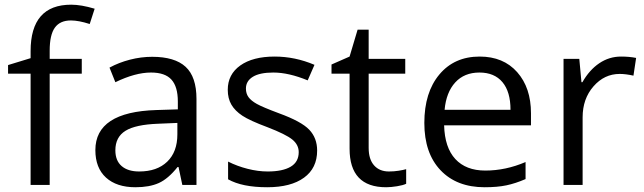

<svg xmlns="http://www.w3.org/2000/svg" viewBox="-20 -785 2734 815"><path d="M327.1 -472.2H190.9V0H109.9V-472.2H14.2V-508.8L109.9 -538.1V-567.9Q109.9 -765.1 282.2 -765.1Q324.7 -765.1 381.8 -748L360.8 -683.1Q314 -698.2 280.8 -698.2Q234.9 -698.2 212.9 -667.7Q190.9 -637.2 190.9 -569.8V-535.2H327.1Z M753.9 0 737.8 -76.2H733.9Q693.8 -25.9 654.1 -8.1Q614.3 9.8 554.7 9.8Q475.1 9.8 429.9 -31.2Q384.8 -72.3 384.8 -147.9Q384.8 -310.1 644 -317.9L734.9 -320.8V-354Q734.9 -417 707.8 -447Q680.7 -477.1 621.1 -477.1Q554.2 -477.1 469.7 -436L444.8 -498Q484.4 -519.5 531.5 -531.7Q578.6 -543.9 626 -543.9Q721.7 -543.9 767.8 -501.5Q814 -459 814 -365.2V0ZM570.8 -57.1Q646.5 -57.1 689.7 -98.6Q732.9 -140.1 732.9 -214.8V-263.2L651.9 -259.8Q555.2 -256.3 512.5 -229.7Q469.7 -203.1 469.7 -147Q469.7 -103 496.3 -80.1Q522.9 -57.1 570.8 -57.1Z M1326.2 -146Q1326.2 -71.3 1270.5 -30.8Q1214.8 9.8 1114.3 9.8Q1007.8 9.8 948.2 -23.9V-99.1Q986.8 -79.6 1031 -68.4Q1075.2 -57.1 1116.2 -57.1Q1179.7 -57.1 1213.9 -77.4Q1248 -97.7 1248 -139.2Q1248 -170.4 1220.9 -192.6Q1193.8 -214.8 1115.2 -245.1Q1040.5 -272.9 1009 -293.7Q977.5 -314.5 962.2 -340.8Q946.8 -367.2 946.8 -403.8Q946.8 -469.2 1000 -507.1Q1053.2 -544.9 1146 -544.9Q1232.4 -544.9 1314.9 -509.8L1286.1 -443.8Q1205.6 -477.1 1140.1 -477.1Q1082.5 -477.1 1053.2 -459Q1023.9 -440.9 1023.9 -409.2Q1023.9 -387.7 1034.9 -372.6Q1045.9 -357.4 1070.3 -343.8Q1094.7 -330.1 1164.1 -304.2Q1259.3 -269.5 1292.7 -234.4Q1326.2 -199.2 1326.2 -146Z M1630.9 -57.1Q1652.3 -57.1 1672.4 -60.3Q1692.4 -63.5 1704.1 -66.9V-4.9Q1690.9 1.5 1665.3 5.6Q1639.6 9.8 1619.1 9.8Q1463.9 9.8 1463.9 -153.8V-472.2H1387.2V-511.2L1463.9 -544.9L1498 -659.2H1544.9V-535.2H1700.2V-472.2H1544.9V-157.2Q1544.9 -108.9 1567.9 -83Q1590.8 -57.1 1630.9 -57.1Z M2037.1 9.8Q1918.5 9.8 1849.9 -62.5Q1781.2 -134.8 1781.2 -263.2Q1781.2 -392.6 1845 -468.8Q1908.7 -544.9 2016.1 -544.9Q2116.7 -544.9 2175.3 -478.8Q2233.9 -412.6 2233.9 -304.2V-252.9H1865.2Q1867.7 -158.7 1912.8 -109.9Q1958 -61 2040 -61Q2126.5 -61 2210.9 -97.2V-24.9Q2168 -6.3 2129.6 1.7Q2091.3 9.8 2037.1 9.8ZM2015.1 -477.1Q1950.7 -477.1 1912.4 -435.1Q1874 -393.1 1867.2 -318.8H2147Q2147 -395.5 2112.8 -436.3Q2078.6 -477.1 2015.1 -477.1Z M2616.2 -544.9Q2651.9 -544.9 2680.2 -539.1L2668.9 -463.9Q2635.7 -471.2 2610.4 -471.2Q2545.4 -471.2 2499.3 -418.5Q2453.1 -365.7 2453.1 -287.1V0H2372.1V-535.2H2439L2448.2 -436H2452.1Q2481.9 -488.3 2523.9 -516.6Q2565.9 -544.9 2616.2 -544.9Z"/></svg>

Font: f01525491
Style: Regular
Weight: 400
Foundry: Ascender Corporation
Version: Version 1.10